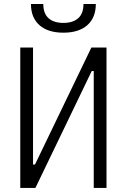

<svg xmlns="http://www.w3.org/2000/svg" viewBox="-20 -928 626 948"><path d="M80.1 0V-693.4H143.1V-115.7H152.8L431.2 -693.4H505.9V0H442.9V-577.6H433.1L154.8 0ZM293 -766.6Q216.8 -766.6 174.8 -803.7Q132.8 -840.8 132.8 -908.2H193.8Q193.8 -861.3 219.7 -838.1Q245.6 -814.9 293 -814.9Q340.3 -814.9 366.2 -838.1Q392.1 -861.3 392.1 -908.2H453.1Q453.1 -840.8 411.1 -803.7Q369.1 -766.6 293 -766.6Z"/></svg>

Font: CaskaydiaCove NFP Light
Style: Regular
Weight: 300
Designer: Aaron Bell
Foundry: Saja Typeworks
Version: Version 2111.001; VTT 6.35;Nerd Fonts 3.1.1